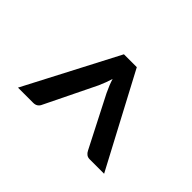

<svg xmlns="http://www.w3.org/2000/svg" viewBox="-76 -898 733 733"><g transform="rotate(45 290.0 -532.0)"><path d="M522.5 -344H444.5Q434.5 -344 427.5 -349.2Q420.5 -354.5 416.5 -363L311.5 -568Q304.5 -582.5 299 -596.2Q293.5 -610 289.5 -623Q285.5 -609.5 280.5 -596Q275.5 -582.5 269 -568L169 -363Q165.5 -354.5 158.2 -349.2Q151 -344 139.5 -344H57.5L253.5 -720H323Z"/></g></svg>

Font: LatoLatin Semibold
Style: Regular
Weight: 600
Designer: Lukasz Dziedzic with Adam Twardoch and Botio Nikoltchev
Foundry: tyPoland Lukasz Dziedzic
Version: Version 2.015; 2015-08-06; http://www.latofonts.com/